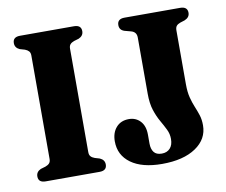

<svg xmlns="http://www.w3.org/2000/svg" viewBox="-78 -797 1072 909"><g transform="rotate(-10 458.0 -343.0)"><path d="M295.5 -101.5Q295.5 -88 301.8 -80.8Q308 -73.5 320.5 -69L344 -62Q367 -52 367 -29.5Q367 0 332 0H73Q38 0 38 -29.5Q38 -52 60.5 -62L84 -69Q96.5 -73.5 103 -80.8Q109.5 -88 109.5 -101.5V-598.5Q109.5 -612 103 -619.2Q96.5 -626.5 84.5 -631L60.5 -638Q38 -648 38 -670.5Q38 -700 73 -700H332Q367 -700 367 -670.5Q367 -648 344 -638L320.5 -631Q308 -626.5 301.8 -619.2Q295.5 -612 295.5 -598.5ZM852.5 -132.5Q852.5 -66 793 -25.8Q733.5 14.5 631 14.5Q535 14.5 481.5 -24.2Q428 -63 428 -129.5Q428 -171 450.5 -196.5Q473 -222 511.5 -222Q545 -222 566.5 -198.8Q588 -175.5 588 -133.5V-91Q588 -64.5 599.8 -49.2Q611.5 -34 637.5 -34Q662.5 -34 677.2 -49.8Q692 -65.5 692 -95Q692 -119.5 681.2 -141.2Q670.5 -163 656.2 -187.8Q642 -212.5 631.2 -245.2Q620.5 -278 620.5 -324.5V-595Q620.5 -622 594.5 -629L564.5 -637Q540 -644.5 540 -668.5Q540 -698.5 575 -698.5H842Q877.5 -698.5 877.5 -669Q877.5 -646.5 853 -636.5L831 -629.5Q818.5 -625 812.5 -617.8Q806.5 -610.5 806.5 -596.5V-338Q806.5 -299.5 813.5 -272.8Q820.5 -246 829.5 -224.5Q838.5 -203 845.5 -181.5Q852.5 -160 852.5 -132.5Z"/></g></svg>

Font: Fraunces 72pt Soft
Style: Bold
Weight: 700
Version: Version 1.000;[b76b70a41]